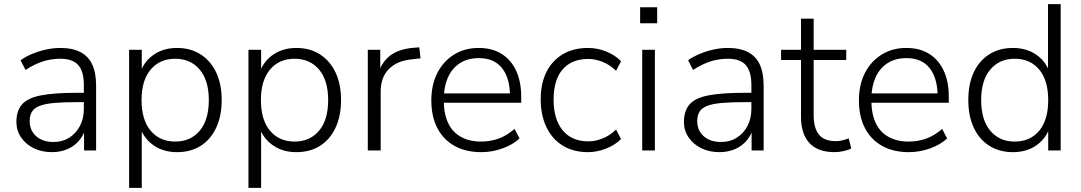

<svg xmlns="http://www.w3.org/2000/svg" viewBox="-20 -725 5210 925"><path d="M230 8Q181 8 142.5 -11Q104 -30 81.5 -63Q59 -96 59 -137Q59 -191 86 -222Q113 -253 177 -265.5Q241 -278 353 -278H396V-233H354Q287 -233 241.5 -229Q196 -225 170 -214.5Q144 -204 133.5 -186Q123 -168 123 -142Q123 -97 154 -69Q185 -41 238 -41Q281 -41 313.5 -61.5Q346 -82 365 -118Q384 -154 384 -200V-314Q384 -381 357 -411.5Q330 -442 271 -442Q227 -442 186.5 -429Q146 -416 103 -388L79 -435Q105 -453 136.5 -466Q168 -479 202.5 -486.5Q237 -494 270 -494Q329 -494 367.5 -474Q406 -454 424.5 -414Q443 -374 443 -311V0H385V-117H395Q386 -78 363 -50Q340 -22 306 -7Q272 8 230 8Z M602 180V-485H663V-364H652Q669 -424 717 -459Q765 -494 833 -494Q898 -494 946.5 -463Q995 -432 1021.5 -376Q1048 -320 1048 -243Q1048 -166 1021.5 -109.5Q995 -53 947 -22.5Q899 8 833 8Q765 8 717 -27Q669 -62 652 -120H663V180ZM824 -43Q898 -43 942 -95Q986 -147 986 -243Q986 -338 942 -390Q898 -442 824 -442Q750 -442 706 -390Q662 -338 662 -243Q662 -147 706 -95Q750 -43 824 -43Z M1177 180V-485H1238V-364H1227Q1244 -424 1292 -459Q1340 -494 1408 -494Q1473 -494 1521.5 -463Q1570 -432 1596.5 -376Q1623 -320 1623 -243Q1623 -166 1596.5 -109.5Q1570 -53 1522 -22.5Q1474 8 1408 8Q1340 8 1292 -27Q1244 -62 1227 -120H1238V180ZM1399 -43Q1473 -43 1517 -95Q1561 -147 1561 -243Q1561 -338 1517 -390Q1473 -442 1399 -442Q1325 -442 1281 -390Q1237 -338 1237 -243Q1237 -147 1281 -95Q1325 -43 1399 -43Z M1752 0V-485H1812V-371H1802Q1821 -430 1863.5 -460Q1906 -490 1975 -495L2000 -497L2006 -444L1963 -439Q1892 -432 1853 -392Q1814 -352 1814 -284V0Z M2299 8Q2224 8 2170 -22Q2116 -52 2087 -108Q2058 -164 2058 -241Q2058 -317 2087 -373.5Q2116 -430 2167.5 -462Q2219 -494 2286 -494Q2351 -494 2396.5 -465.5Q2442 -437 2466.5 -384.5Q2491 -332 2491 -258V-230H2102V-275H2453L2437 -262Q2437 -348 2399 -396.5Q2361 -445 2287 -445Q2232 -445 2194 -419.5Q2156 -394 2137 -349.5Q2118 -305 2118 -247V-242Q2118 -178 2138.5 -133.5Q2159 -89 2200 -66Q2241 -43 2297 -43Q2342 -43 2381.5 -57Q2421 -71 2459 -104L2483 -58Q2451 -28 2401 -10Q2351 8 2299 8Z M2813 8Q2742 8 2691 -23.5Q2640 -55 2612.5 -112.5Q2585 -170 2585 -246Q2585 -323 2612.5 -378Q2640 -433 2691 -463.5Q2742 -494 2813 -494Q2858 -494 2900.5 -477Q2943 -460 2972 -430L2948 -384Q2917 -414 2882 -427.5Q2847 -441 2815 -441Q2734 -441 2690.5 -390.5Q2647 -340 2647 -245Q2647 -151 2690.5 -97.5Q2734 -44 2815 -44Q2847 -44 2882 -57.5Q2917 -71 2948 -101L2972 -55Q2943 -26 2899.5 -9Q2856 8 2813 8Z M3064 -613V-690H3146V-613ZM3074 0V-485H3135V0Z M3446 8Q3397 8 3358.5 -11Q3320 -30 3297.5 -63Q3275 -96 3275 -137Q3275 -191 3302 -222Q3329 -253 3393 -265.5Q3457 -278 3569 -278H3612V-233H3570Q3503 -233 3457.5 -229Q3412 -225 3386 -214.5Q3360 -204 3349.5 -186Q3339 -168 3339 -142Q3339 -97 3370 -69Q3401 -41 3454 -41Q3497 -41 3529.5 -61.5Q3562 -82 3581 -118Q3600 -154 3600 -200V-314Q3600 -381 3573 -411.5Q3546 -442 3487 -442Q3443 -442 3402.5 -429Q3362 -416 3319 -388L3295 -435Q3321 -453 3352.5 -466Q3384 -479 3418.5 -486.5Q3453 -494 3486 -494Q3545 -494 3583.5 -474Q3622 -454 3640.5 -414Q3659 -374 3659 -311V0H3601V-117H3611Q3602 -78 3579 -50Q3556 -22 3522 -7Q3488 8 3446 8Z M4001 8Q3920 8 3879.5 -36Q3839 -80 3839 -162V-436H3743V-485H3839V-635H3900V-485H4057V-436H3900V-170Q3900 -109 3925 -77Q3950 -45 4008 -45Q4025 -45 4041 -49.5Q4057 -54 4069 -58L4081 -10Q4070 -3 4046 2.5Q4022 8 4001 8Z M4359 8Q4284 8 4230 -22Q4176 -52 4147 -108Q4118 -164 4118 -241Q4118 -317 4147 -373.5Q4176 -430 4227.5 -462Q4279 -494 4346 -494Q4411 -494 4456.5 -465.5Q4502 -437 4526.5 -384.5Q4551 -332 4551 -258V-230H4162V-275H4513L4497 -262Q4497 -348 4459 -396.5Q4421 -445 4347 -445Q4292 -445 4254 -419.5Q4216 -394 4197 -349.5Q4178 -305 4178 -247V-242Q4178 -178 4198.5 -133.5Q4219 -89 4260 -66Q4301 -43 4357 -43Q4402 -43 4441.5 -57Q4481 -71 4519 -104L4543 -58Q4511 -28 4461 -10Q4411 8 4359 8Z M4860 8Q4795 8 4746.5 -22.5Q4698 -53 4671.5 -109.5Q4645 -166 4645 -243Q4645 -320 4671 -376Q4697 -432 4745.5 -463Q4794 -494 4860 -494Q4928 -494 4976 -459Q5024 -424 5040 -365H5029V-705H5090V0H5030V-121H5040Q5024 -62 4976 -27Q4928 8 4860 8ZM4868 -43Q4943 -43 4986.5 -95Q5030 -147 5030 -243Q5030 -338 4986.5 -390Q4943 -442 4868 -442Q4795 -442 4751 -390Q4707 -338 4707 -243Q4707 -147 4751 -95Q4795 -43 4868 -43Z"/></svg>

Font: Nunito Sans 12pt ExtraLight 12pt Light
Style: Regular
Weight: 300
Version: Version 3.101;gftools[0.9.27]